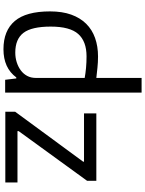

<svg xmlns="http://www.w3.org/2000/svg" viewBox="119 -968 858 1137"><g transform="rotate(90 548.5 -399.0)"><path d="M291 -60Q321 -60 348 -68.5Q375 -77 396 -92.5Q417 -108 429 -130.5Q441 -153 441 -182V-471Q414 -476 381.5 -479Q349 -482 313 -482Q225 -482 181 -433Q137 -384 137 -270Q137 -157 174 -108.5Q211 -60 291 -60ZM271 10Q161 10 104 -57Q47 -124 47 -266Q47 -338 66 -391Q85 -444 120 -479.5Q155 -515 204.5 -532.5Q254 -550 314 -550Q349 -550 381 -546.5Q413 -543 441 -540V-808H528V0H452L444 -66H438Q382 10 271 10ZM641 -59 937 -462V-467H651V-540H1050V-485L756 -80V-73H1060V-1H641Z"/></g></svg>

Font: EncodeSans
Style: Regular
Weight: 400
Designer: Pablo Impallari, Andres Torresi
Foundry: Pablo Impallari, Andres Torresi
Version: Version 1.000; ttfautohint (v1.4.1)